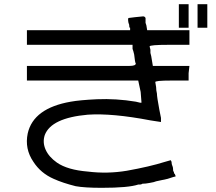

<svg xmlns="http://www.w3.org/2000/svg" viewBox="-20 -856 1040 923"><path d="M668 -777.3Q675.8 -777.3 679.7 -769.5Q679.7 -765.6 679.7 -753.9V-746.1L683.6 -734.4L687.5 -710.9H890.6V-640.6H793Q699.2 -640.6 699.2 -632.8Q699.2 -632.8 703.1 -617.2V-609.4V-601.6L707 -585.9L714.8 -539.1H800.8H890.6L886.7 -503.9V-468.8H804.7Q722.7 -468.8 726.6 -460.9Q726.6 -457 730.5 -437.5Q730.5 -421.9 734.4 -406.2Q734.4 -390.6 746.1 -328.1Q750 -308.6 753.9 -289.1Q753.9 -281.2 753.9 -277.3V-269.5L703.1 -277.3Q519.5 -312.5 402.3 -304.7Q226.6 -289.1 195.3 -207Q183.6 -171.9 199.2 -136.7Q214.8 -101.6 253.9 -74.2Q304.7 -39.1 402.3 -31.2Q496.1 -19.5 589.8 -35.2Q699.2 -54.7 773.4 -78.1Q800.8 -85.9 800.8 -85.9Q800.8 -85.9 804.7 -78.1Q804.7 -66.4 808.6 -58.6Q812.5 -50.8 812.5 -35.2L816.4 -27.3V-23.4L820.3 -19.5Q824.2 -11.7 824.2 -7.8Q820.3 -7.8 785.2 3.9Q746.1 11.7 730.5 15.6L718.8 19.5L699.2 23.4Q679.7 27.3 664.1 27.3Q660.2 31.2 652.3 31.2Q644.5 31.2 644.5 31.2Q597.7 46.9 468.8 46.9Q386.7 46.9 343.8 39.1Q281.2 23.4 238.3 3.9Q175.8 -23.4 140.6 -78.1Q97.7 -140.6 113.3 -214.8Q140.6 -335.9 320.3 -367.2Q363.3 -375 445.3 -378.9Q539.1 -382.8 632.8 -367.2Q660.2 -359.4 660.2 -363.3Q660.2 -363.3 656.2 -414.1L644.5 -468.8H109.4V-503.9V-539.1H371.1Q570.3 -539.1 601.6 -539.1Q632.8 -539.1 632.8 -550.8Q628.9 -554.7 625 -593.8L621.1 -609.4L617.2 -621.1Q617.2 -636.7 617.2 -640.6H109.4V-710.9H605.5V-722.7Q601.6 -722.7 601.6 -726.6V-730.5Q601.6 -738.3 597.7 -746.1Q593.8 -765.6 597.7 -769.5Q597.7 -769.5 628.9 -773.4Q664.1 -777.3 668 -777.3ZM929.7 -835.9H976.6V-722.7H929.7ZM839.8 -835.9H886.7V-722.7H839.8Z"/></svg>

Font: 和音 by 宁静之雨，公众号njzyshare
Style: Regular
Weight: 400
Designer: Steve Matteson
Foundry: Ascender Corporation
Version: Version 6.00;June 8, 2018;FontCreator 11.0.0.2388 32-bit